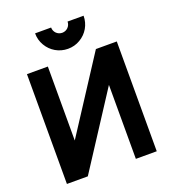

<svg xmlns="http://www.w3.org/2000/svg" viewBox="-164 -1061 1057 1183"><g transform="rotate(-20 364.5 -469.5)"><path d="M362 -780C391 -780 417.5 -787 442 -801.5C490.5 -829.5 521 -881 521 -939H416C416 -909 392 -885 362 -885C332 -885 308 -909 308 -939H203C203 -910 210 -883.5 224.5 -859C252.5 -810.5 304 -780 362 -780ZM659 0V-720H522L207 -235V-720H70V0H207L522 -485V0Z"/></g></svg>

Font: Vela Sans ExtBd
Style: Regular
Weight: 800
Designer: Principal design: Mikhail Sharanda - project Manrope.
Design modification: Ravid Balaliev
Foundry: Mikhail Sharanda
Version: Version 1.001